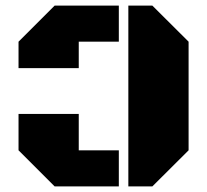

<svg xmlns="http://www.w3.org/2000/svg" viewBox="-20 -668 743 688"><path d="M439.9 0V-647.9H525.9L655.8 -518.6V-129.4L525.9 0ZM46.4 -423.8V-518.6L175.8 -647.9H405.8V-518.6H262.2V-423.8ZM175.8 0 46.4 -129.4V-259.8H262.2V-129.4H405.8V0Z"/></svg>

Font: Black Ops One
Style: Regular
Weight: 400
Designer: James Grieshaber, Eben Sorkin
Foundry: Sorkin Type Co.
Version: Version 1.004; ttfautohint (v1.8.4.7-5d5b)